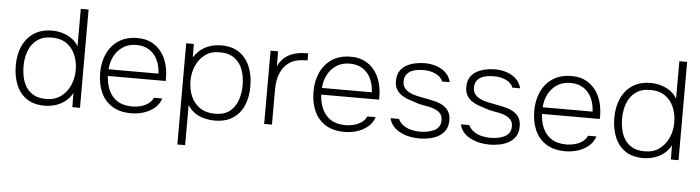

<svg xmlns="http://www.w3.org/2000/svg" viewBox="-52 -941 5017 1376"><g transform="rotate(5 2456.5 -253.0)"><path d="M282 7Q200 7 149 -30Q98 -67 74.5 -128Q51 -189 51 -262Q51 -342 78.5 -403Q106 -464 159.5 -499Q213 -534 291 -534Q324 -534 359.5 -524.5Q395 -515 427 -494Q459 -473 480 -438V-707H536V0H481L480 -102Q458 -62 425.5 -38Q393 -14 355.5 -3.5Q318 7 282 7ZM289 -42Q350 -42 393 -73Q436 -104 459 -155Q482 -206 482 -266Q482 -327 460.5 -376.5Q439 -426 397 -455Q355 -484 292 -484Q227 -484 186 -453.5Q145 -423 126 -373Q107 -323 107 -264Q107 -222 115.5 -182.5Q124 -143 144.5 -111.5Q165 -80 200 -61Q235 -42 289 -42Z M905 7Q821 7 766 -28Q711 -63 684.5 -124Q658 -185 658 -263Q658 -339 686 -400.5Q714 -462 769 -498Q824 -534 904 -534Q962 -534 1004 -512.5Q1046 -491 1074 -455Q1102 -419 1116 -373Q1130 -327 1131 -277Q1132 -270 1131.5 -262Q1131 -254 1131 -245H715Q718 -187 739 -141Q760 -95 801.5 -68.5Q843 -42 909 -42Q937 -42 966.5 -49.5Q996 -57 1020.5 -73.5Q1045 -90 1058 -118H1118Q1103 -74 1069 -46.5Q1035 -19 992 -6Q949 7 905 7ZM716 -293H1075Q1073 -346 1053 -389.5Q1033 -433 994.5 -458.5Q956 -484 900 -484Q843 -484 803 -457Q763 -430 741 -387Q719 -344 716 -293Z M1254 201V-527H1309L1310 -431Q1345 -484 1394.5 -509Q1444 -534 1507 -534Q1587 -534 1638.5 -497Q1690 -460 1714.5 -398Q1739 -336 1739 -260Q1739 -181 1713 -121Q1687 -61 1635 -27Q1583 7 1504 7Q1469 7 1433 -1.5Q1397 -10 1365.5 -30.5Q1334 -51 1310 -87V201ZM1503 -42Q1569 -42 1608 -72.5Q1647 -103 1665 -153Q1683 -203 1683 -262Q1683 -323 1665 -373.5Q1647 -424 1606 -454Q1565 -484 1497 -484Q1436 -484 1394 -452.5Q1352 -421 1330 -370.5Q1308 -320 1308 -262Q1308 -200 1330 -150Q1352 -100 1395.5 -71Q1439 -42 1503 -42Z M1861 0V-527H1915L1916 -421Q1938 -465 1970 -489Q2002 -513 2040 -522Q2078 -531 2116 -531Q2119 -531 2123.5 -531Q2128 -531 2131 -531V-480H2116Q2046 -480 2002 -450.5Q1958 -421 1937.5 -370Q1917 -319 1917 -254V0Z M2440 7Q2356 7 2301 -28Q2246 -63 2219.5 -124Q2193 -185 2193 -263Q2193 -339 2221 -400.5Q2249 -462 2304 -498Q2359 -534 2439 -534Q2497 -534 2539 -512.5Q2581 -491 2609 -455Q2637 -419 2651 -373Q2665 -327 2666 -277Q2667 -270 2666.5 -262Q2666 -254 2666 -245H2250Q2253 -187 2274 -141Q2295 -95 2336.5 -68.5Q2378 -42 2444 -42Q2472 -42 2501.5 -49.5Q2531 -57 2555.5 -73.5Q2580 -90 2593 -118H2653Q2638 -74 2604 -46.5Q2570 -19 2527 -6Q2484 7 2440 7ZM2251 -293H2610Q2608 -346 2588 -389.5Q2568 -433 2529.5 -458.5Q2491 -484 2435 -484Q2378 -484 2338 -457Q2298 -430 2276 -387Q2254 -344 2251 -293Z M2975 7Q2942 7 2907.5 0Q2873 -7 2842.5 -22Q2812 -37 2790 -61Q2768 -85 2760 -120H2820Q2834 -91 2860 -73.5Q2886 -56 2917 -49Q2948 -42 2977 -42Q3000 -42 3025.5 -46Q3051 -50 3074 -60Q3097 -70 3111 -88.5Q3125 -107 3125 -138Q3125 -166 3111 -183Q3097 -200 3075 -210Q3053 -220 3029 -225Q3004 -230 2975.5 -235Q2947 -240 2922 -250Q2898 -257 2872 -266.5Q2846 -276 2824 -291.5Q2802 -307 2788.5 -330.5Q2775 -354 2775 -389Q2775 -430 2791 -457.5Q2807 -485 2835 -501.5Q2863 -518 2898 -526Q2933 -534 2971 -534Q3014 -534 3053.5 -521Q3093 -508 3121.5 -481.5Q3150 -455 3160 -414H3105Q3091 -449 3052 -466.5Q3013 -484 2970 -484Q2950 -484 2926 -481.5Q2902 -479 2880.5 -469.5Q2859 -460 2844.5 -441Q2830 -422 2830 -391Q2830 -361 2845.5 -342Q2861 -323 2885 -312Q2909 -301 2936 -295Q2969 -288 3005 -281.5Q3041 -275 3071 -267Q3105 -258 3129.5 -242Q3154 -226 3167.5 -201.5Q3181 -177 3181 -142Q3181 -98 3162.5 -69.5Q3144 -41 3114 -24Q3084 -7 3047.5 0Q3011 7 2975 7Z M3481 7Q3448 7 3413.5 0Q3379 -7 3348.5 -22Q3318 -37 3296 -61Q3274 -85 3266 -120H3326Q3340 -91 3366 -73.5Q3392 -56 3423 -49Q3454 -42 3483 -42Q3506 -42 3531.5 -46Q3557 -50 3580 -60Q3603 -70 3617 -88.5Q3631 -107 3631 -138Q3631 -166 3617 -183Q3603 -200 3581 -210Q3559 -220 3535 -225Q3510 -230 3481.5 -235Q3453 -240 3428 -250Q3404 -257 3378 -266.5Q3352 -276 3330 -291.5Q3308 -307 3294.5 -330.5Q3281 -354 3281 -389Q3281 -430 3297 -457.5Q3313 -485 3341 -501.5Q3369 -518 3404 -526Q3439 -534 3477 -534Q3520 -534 3559.5 -521Q3599 -508 3627.5 -481.5Q3656 -455 3666 -414H3611Q3597 -449 3558 -466.5Q3519 -484 3476 -484Q3456 -484 3432 -481.5Q3408 -479 3386.5 -469.5Q3365 -460 3350.5 -441Q3336 -422 3336 -391Q3336 -361 3351.5 -342Q3367 -323 3391 -312Q3415 -301 3442 -295Q3475 -288 3511 -281.5Q3547 -275 3577 -267Q3611 -258 3635.5 -242Q3660 -226 3673.5 -201.5Q3687 -177 3687 -142Q3687 -98 3668.5 -69.5Q3650 -41 3620 -24Q3590 -7 3553.5 0Q3517 7 3481 7Z M4028 7Q3944 7 3889 -28Q3834 -63 3807.5 -124Q3781 -185 3781 -263Q3781 -339 3809 -400.5Q3837 -462 3892 -498Q3947 -534 4027 -534Q4085 -534 4127 -512.5Q4169 -491 4197 -455Q4225 -419 4239 -373Q4253 -327 4254 -277Q4255 -270 4254.5 -262Q4254 -254 4254 -245H3838Q3841 -187 3862 -141Q3883 -95 3924.5 -68.5Q3966 -42 4032 -42Q4060 -42 4089.5 -49.5Q4119 -57 4143.5 -73.5Q4168 -90 4181 -118H4241Q4226 -74 4192 -46.5Q4158 -19 4115 -6Q4072 7 4028 7ZM3839 -293H4198Q4196 -346 4176 -389.5Q4156 -433 4117.5 -458.5Q4079 -484 4023 -484Q3966 -484 3926 -457Q3886 -430 3864 -387Q3842 -344 3839 -293Z M4588 7Q4506 7 4455 -30Q4404 -67 4380.5 -128Q4357 -189 4357 -262Q4357 -342 4384.5 -403Q4412 -464 4465.5 -499Q4519 -534 4597 -534Q4630 -534 4665.5 -524.5Q4701 -515 4733 -494Q4765 -473 4786 -438V-707H4842V0H4787L4786 -102Q4764 -62 4731.5 -38Q4699 -14 4661.5 -3.5Q4624 7 4588 7ZM4595 -42Q4656 -42 4699 -73Q4742 -104 4765 -155Q4788 -206 4788 -266Q4788 -327 4766.5 -376.5Q4745 -426 4703 -455Q4661 -484 4598 -484Q4533 -484 4492 -453.5Q4451 -423 4432 -373Q4413 -323 4413 -264Q4413 -222 4421.5 -182.5Q4430 -143 4450.5 -111.5Q4471 -80 4506 -61Q4541 -42 4595 -42Z"/></g></svg>

Font: Onest ExtraLight
Style: Regular
Weight: 250
Designer: Dmitri Voloshin, Andrey Kudryavtsev
Foundry: Dmitri Voloshin, Andrey Kudryavtsev
Version: Version 1.000;gftools[0.9.33]